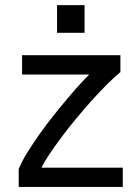

<svg xmlns="http://www.w3.org/2000/svg" viewBox="-20 -736 552 756"><path d="M454.1 -518.6V-452.1Q429.7 -432.1 400.1 -402.6Q370.6 -373 339.6 -338.4Q308.6 -303.7 278.1 -266.8Q247.6 -230 221.4 -194.8Q195.3 -159.7 174.6 -128.7Q153.8 -97.7 143.1 -75.7H463.4V0H53.7V-70.8Q65.9 -100.6 87.9 -136Q109.9 -171.4 136 -208.3Q162.1 -245.1 191.2 -281.5Q220.2 -317.9 246.6 -349.1Q272.9 -380.4 295.2 -404.8Q317.4 -429.2 331.1 -442.4H66.9V-518.6ZM204.6 -606.9V-715.8H313V-606.9Z"/></svg>

Font: Arian AMU
Style: Regular
Weight: 400
Designer: Ruben Hakobyan (Tarumian)
Foundry: Ruben Hakobyan (Tarumian)
Version: Version 4.003